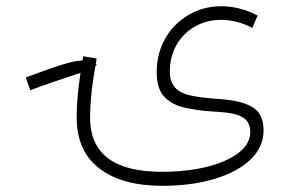

<svg xmlns="http://www.w3.org/2000/svg" viewBox="-20 -375 925 615"><path d="M290 -168C288.6 -168.5 287.6 -169.4 286.6 -169.9C287.6 -175.3 288.6 -181.2 289.6 -187.5L246.6 -194.8C245.6 -190.4 244.6 -185.5 244.1 -181.2C213.4 -180.2 179.7 -170.4 62.5 -127L77.1 -85.9C111.8 -99.6 173.3 -120.6 237.8 -141.6C229.5 -85 225.6 -42 225.6 1.5C225.6 73.2 250 127.4 298.3 164.6C346.7 201.7 413.6 220.2 500 220.2C562 220.2 617.7 212.9 666.5 198.2C764.2 168.9 824.2 114.3 824.2 43.9C824.2 14.6 816.9 -6.8 802.7 -21C773.4 -48.3 724.1 -55.2 671.4 -58.6C645 -60.5 620.6 -63.5 598.6 -67.4C553.7 -75.2 523.9 -95.7 523.9 -146.5C523.9 -243.7 596.7 -311.5 687.5 -311.5C720.2 -311.5 753.4 -303.7 788.1 -285.6L805.2 -325.2C765.6 -346.2 725.1 -355 688.5 -355C650.4 -355 615.7 -345.7 584.5 -327.6C522 -291 481.9 -225.6 481.9 -144C481.9 -107.9 490.2 -81.1 507.3 -64C524.4 -46.9 546.4 -35.2 573.2 -29.8C600.1 -23.9 627.9 -20 657.7 -18.1C722.2 -14.2 781.7 -10.7 781.7 47.4C781.7 72.8 769.5 95.2 744.6 114.3C694.8 152.8 606 175.3 498.5 175.3C349.6 175.3 268.6 120.6 268.6 2C268.6 -22.9 270 -47.4 272.5 -72.3C274.9 -97.2 279.3 -127.4 285.6 -164.1Z"/></svg>

Font: Estedad ExtraLight
Style: Regular
Weight: 200
Designer: Amin Abedi
Version: Version 7.3